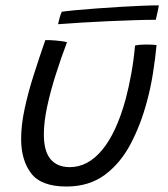

<svg xmlns="http://www.w3.org/2000/svg" viewBox="-20 -674 629 718"><path d="M485 -503.5Q500 -507.5 526 -507.5Q536 -507.5 547.8 -507Q559.5 -506.5 565.5 -505.5Q560.5 -454 552 -400Q543.5 -346 529.5 -294.5Q506.5 -208 468.5 -135.8Q430.5 -63.5 371.8 -20Q313 23.5 228.5 23.5Q134 23.5 96.5 -25.8Q59 -75 59 -154.5Q59 -206 72 -266.8Q85 -327.5 105.8 -392.8Q126.5 -458 149.5 -524Q157 -524 168 -523.8Q179 -523.5 188 -522.5Q199.5 -521.5 211 -520Q222.5 -518.5 230.5 -516Q208.5 -458 188.8 -396Q169 -334 156.5 -276Q144 -218 144 -171.5Q144 -108.5 169 -78.8Q194 -49 241 -49Q308.5 -49 362 -113.2Q415.5 -177.5 450 -303.5Q462 -349 471 -398.8Q480 -448.5 485 -503.5ZM562.5 -600Q529 -600 482.8 -598.5Q436.5 -597 385.5 -594.8Q334.5 -592.5 285.5 -589.5Q236.5 -586.5 197 -583.5Q199.5 -594.5 203 -607.5Q206.5 -620.5 211 -630Q227 -632.5 261 -635.8Q295 -639 338.5 -642.2Q382 -645.5 427 -648.2Q472 -651 511 -652.5Q550 -654 574 -654Q573.5 -648.5 570 -632.5Q566.5 -616.5 562.5 -600Z"/></svg>

Font: Grandstander Light
Style: Italic
Weight: 300
Italic angle: -15°
Designer: Tyler Finck
Foundry: Etcetera Type Co
Version: Version 1.200; ttfautohint (v1.8.3)